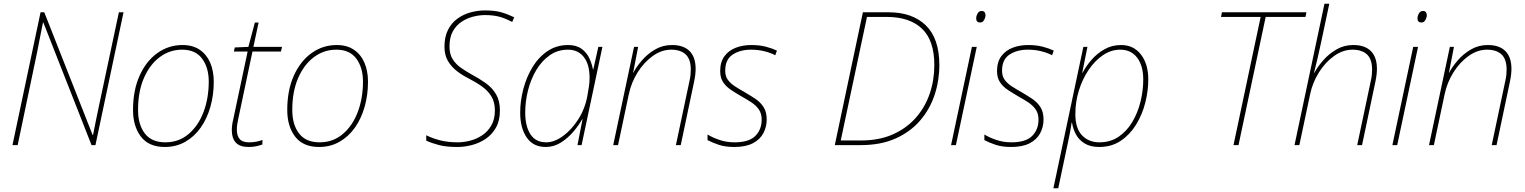

<svg xmlns="http://www.w3.org/2000/svg" viewBox="-20 -780 8196 1032"><path d="M47 0 198 -714H218L478 -54H480Q488 -93 496 -134.5Q504 -176 512 -211L619 -714H644L493 0H472L213 -659H211Q202 -616 195 -579Q188 -542 180 -502L75 0Z M866 10Q780 10 737.5 -45.5Q695 -101 695 -189Q695 -294 730 -372.5Q765 -451 825.5 -494.5Q886 -538 961 -538Q1016 -538 1053.5 -512.5Q1091 -487 1110 -442.5Q1129 -398 1129 -341Q1129 -270 1111 -206.5Q1093 -143 1059 -94.5Q1025 -46 976 -18Q927 10 866 10ZM869 -15Q941 -15 993.5 -59.5Q1046 -104 1074 -178Q1102 -252 1102 -342Q1102 -416 1066.5 -464.5Q1031 -513 959 -513Q892 -513 838.5 -473Q785 -433 753.5 -360.5Q722 -288 722 -189Q722 -110 758.5 -62.5Q795 -15 869 -15Z M1316 10Q1269 10 1247.5 -13.5Q1226 -37 1226 -80Q1226 -94 1228 -109Q1230 -124 1234 -140L1311 -503H1237L1242 -525L1315 -528L1350 -659H1370L1342 -528H1496L1490 -503H1337L1261 -143Q1257 -126 1255 -111Q1253 -96 1253 -83Q1253 -51 1268 -33Q1283 -15 1317 -15Q1340 -15 1358 -18.5Q1376 -22 1391 -28L1390 -3Q1375 2 1357.5 6Q1340 10 1316 10Z M1695 10Q1609 10 1566.5 -45.5Q1524 -101 1524 -189Q1524 -294 1559 -372.5Q1594 -451 1654.5 -494.5Q1715 -538 1790 -538Q1845 -538 1882.5 -512.5Q1920 -487 1939 -442.5Q1958 -398 1958 -341Q1958 -270 1940 -206.5Q1922 -143 1888 -94.5Q1854 -46 1805 -18Q1756 10 1695 10ZM1698 -15Q1770 -15 1822.5 -59.5Q1875 -104 1903 -178Q1931 -252 1931 -342Q1931 -416 1895.5 -464.5Q1860 -513 1788 -513Q1721 -513 1667.5 -473Q1614 -433 1582.5 -360.5Q1551 -288 1551 -189Q1551 -110 1587.5 -62.5Q1624 -15 1698 -15Z M2440 10Q2379 10 2340.5 0Q2302 -10 2271 -24V-53Q2305 -36 2346.5 -25.5Q2388 -15 2441 -15Q2473 -15 2507.5 -24Q2542 -33 2572 -53Q2602 -73 2621 -106Q2640 -139 2640 -186Q2640 -231 2621.5 -261.5Q2603 -292 2571 -315Q2539 -338 2496 -360Q2464 -376 2435 -398.5Q2406 -421 2387.5 -452.5Q2369 -484 2369 -529Q2369 -582 2388 -619.5Q2407 -657 2439 -680Q2471 -703 2509.5 -713.5Q2548 -724 2587 -724Q2639 -724 2674 -714Q2709 -704 2744 -687L2733 -662Q2695 -682 2662.5 -690.5Q2630 -699 2586 -699Q2558 -699 2525 -691Q2492 -683 2462.5 -664Q2433 -645 2414.5 -612.5Q2396 -580 2396 -530Q2396 -489 2413 -462Q2430 -435 2457 -416Q2484 -397 2513 -381Q2556 -358 2591 -333Q2626 -308 2646.5 -273Q2667 -238 2667 -186Q2667 -132 2646 -94.5Q2625 -57 2591 -34Q2557 -11 2517 -0.5Q2477 10 2440 10Z M2913 10Q2846 10 2811 -41Q2776 -92 2776 -175Q2776 -236 2792.5 -300Q2809 -364 2841.5 -418Q2874 -472 2922.5 -505Q2971 -538 3034 -538Q3078 -538 3106 -517.5Q3134 -497 3148 -466.5Q3162 -436 3167 -407H3169L3196 -528H3218L3106 0H3084L3111 -139H3109Q3092 -108 3063 -73.5Q3034 -39 2996 -14.5Q2958 10 2913 10ZM2916 -15Q2959 -15 3005 -48Q3051 -81 3087.5 -137.5Q3124 -194 3137 -264Q3143 -296 3146 -318.5Q3149 -341 3149 -361Q3149 -434 3118 -473.5Q3087 -513 3033 -513Q2978 -513 2935 -483Q2892 -453 2862.5 -403.5Q2833 -354 2818 -294Q2803 -234 2803 -175Q2803 -102 2831 -58.5Q2859 -15 2916 -15Z M3276 0 3388 -528H3410L3383 -389H3384Q3400 -420 3430 -455Q3460 -490 3501 -514Q3542 -538 3592 -538Q3654 -538 3686.5 -505.5Q3719 -473 3719 -410Q3719 -380 3711 -342L3639 0H3613L3686 -345Q3690 -362 3691.5 -377Q3693 -392 3693 -406Q3693 -462 3665.5 -487.5Q3638 -513 3588 -513Q3536 -513 3488.5 -479Q3441 -445 3407 -390.5Q3373 -336 3360 -274L3302 0Z M3927 10Q3877 10 3841 -2.5Q3805 -15 3783 -27V-57Q3811 -40 3848.5 -27.5Q3886 -15 3928 -15Q4006 -15 4040 -49.5Q4074 -84 4074 -137Q4074 -170 4058.5 -192Q4043 -214 4018.5 -230Q3994 -246 3967 -261Q3936 -279 3909.5 -296.5Q3883 -314 3867 -338Q3851 -362 3851 -398Q3851 -447 3874 -478Q3897 -509 3935 -523.5Q3973 -538 4018 -538Q4062 -538 4096.5 -529Q4131 -520 4156 -508L4147 -483Q4123 -496 4089 -504.5Q4055 -513 4017 -513Q3958 -513 3918 -486.5Q3878 -460 3878 -400Q3878 -370 3892.5 -350.5Q3907 -331 3931 -315.5Q3955 -300 3982 -285Q4011 -268 4038.5 -250Q4066 -232 4083.5 -205.5Q4101 -179 4101 -138Q4101 -98 4083 -64Q4065 -30 4026.5 -10Q3988 10 3927 10Z M4467 0 4618 -714H4756Q4884 -714 4956.5 -643.5Q5029 -573 5029 -430Q5029 -347 5003.5 -270Q4978 -193 4925.5 -132Q4873 -71 4793.5 -35.5Q4714 0 4606 0ZM4499 -25H4608Q4705 -25 4778.5 -57.5Q4852 -90 4902 -146.5Q4952 -203 4977 -276Q5002 -349 5002 -430Q5002 -563 4935.5 -626Q4869 -689 4747 -689H4640Z M5249 -659Q5227 -659 5227 -681Q5227 -694 5234.5 -707.5Q5242 -721 5256 -721Q5268 -721 5272.5 -714Q5277 -707 5277 -699Q5277 -686 5269.5 -672.5Q5262 -659 5249 -659ZM5092 0 5204 -528H5230L5118 0Z M5415 10Q5365 10 5329 -2.5Q5293 -15 5271 -27V-57Q5299 -40 5336.5 -27.5Q5374 -15 5416 -15Q5494 -15 5528 -49.5Q5562 -84 5562 -137Q5562 -170 5546.5 -192Q5531 -214 5506.5 -230Q5482 -246 5455 -261Q5424 -279 5397.5 -296.5Q5371 -314 5355 -338Q5339 -362 5339 -398Q5339 -447 5362 -478Q5385 -509 5423 -523.5Q5461 -538 5506 -538Q5550 -538 5584.5 -529Q5619 -520 5644 -508L5635 -483Q5611 -496 5577 -504.5Q5543 -513 5505 -513Q5446 -513 5406 -486.5Q5366 -460 5366 -400Q5366 -370 5380.5 -350.5Q5395 -331 5419 -315.5Q5443 -300 5470 -285Q5499 -268 5526.5 -250Q5554 -232 5571.5 -205.5Q5589 -179 5589 -138Q5589 -98 5571 -64Q5553 -30 5514.5 -10Q5476 10 5415 10Z M5642 232 5803 -528H5825L5797 -389H5799Q5817 -424 5847 -458.5Q5877 -493 5917 -515.5Q5957 -538 6006 -538Q6073 -538 6112.5 -487Q6152 -436 6152 -353Q6152 -292 6136 -228.5Q6120 -165 6087 -111Q6054 -57 6004.5 -23.5Q5955 10 5888 10Q5841 10 5810 -9Q5779 -28 5763 -58Q5747 -88 5742 -121H5740Q5735 -87 5728 -51.5Q5721 -16 5714 15L5668 232ZM5889 -15Q5948 -15 5992.5 -45Q6037 -75 6066.5 -125Q6096 -175 6110.5 -234.5Q6125 -294 6125 -353Q6125 -426 6092.5 -469.5Q6060 -513 6001 -513Q5952 -513 5908.5 -483.5Q5865 -454 5831.5 -404.5Q5798 -355 5779 -293.5Q5760 -232 5760 -167Q5760 -90 5796 -52.5Q5832 -15 5889 -15Z M6610 0 6756 -689H6543L6548 -714H7002L6997 -689H6783L6637 0Z M6938 0 7099 -760H7125L7082 -557Q7073 -515 7063 -471.5Q7053 -428 7043 -389H7045Q7062 -421 7092 -455.5Q7122 -490 7163 -514Q7204 -538 7254 -538Q7316 -538 7348.5 -505.5Q7381 -473 7381 -410Q7381 -380 7373 -342L7301 0H7275L7348 -345Q7352 -362 7353.5 -377Q7355 -392 7355 -406Q7355 -462 7327.5 -487.5Q7300 -513 7250 -513Q7198 -513 7150.5 -479Q7103 -445 7069 -390.5Q7035 -336 7022 -274L6964 0Z M7621 -659Q7599 -659 7599 -681Q7599 -694 7606.5 -707.5Q7614 -721 7628 -721Q7640 -721 7644.5 -714Q7649 -707 7649 -699Q7649 -686 7641.5 -672.5Q7634 -659 7621 -659ZM7464 0 7576 -528H7602L7490 0Z M7661 0 7773 -528H7795L7768 -389H7769Q7785 -420 7815 -455Q7845 -490 7886 -514Q7927 -538 7977 -538Q8039 -538 8071.5 -505.5Q8104 -473 8104 -410Q8104 -380 8096 -342L8024 0H7998L8071 -345Q8075 -362 8076.5 -377Q8078 -392 8078 -406Q8078 -462 8050.5 -487.5Q8023 -513 7973 -513Q7921 -513 7873.5 -479Q7826 -445 7792 -390.5Q7758 -336 7745 -274L7687 0Z"/></svg>

Font: Noto Sans Disp Thin
Style: Italic
Weight: 100
Italic angle: -12°
Designer: Monotype Design Team
Foundry: Monotype Imaging Inc.
Version: Version 2.000;GOOG;noto-source:20170915:90ef993387c0